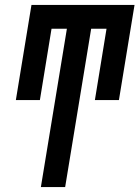

<svg xmlns="http://www.w3.org/2000/svg" viewBox="-20 -755 563 775"><path d="M243 0H145L250 -639H188L141 -351H44L107 -735H523L460 -351H363L410 -639H348Z"/></svg>

Font: Iosevka Term Curly
Style: Bold Italic
Weight: 700
Italic angle: -9°
Designer: Belleve Invis
Foundry: Belleve Invis
Version: Version 32.3.0